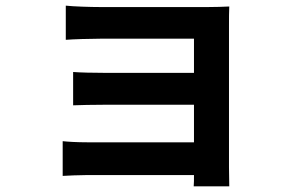

<svg xmlns="http://www.w3.org/2000/svg" viewBox="-20 -585 1040 680"><path d="M213 -565V-444C237 -446 300 -448 337 -448H667V-327H348C310 -327 265 -328 239 -330V-212C262 -213 310 -214 348 -214H667V-81H289C253 -81 219 -83 202 -85V38C219 37 260 35 288 35H667C667 50 667 66 666 75H792C792 57 791 23 791 7V-495C791 -516 791 -549 792 -562C776 -561 739 -560 715 -560H337C300 -560 239 -562 213 -565Z"/></svg>

Font: Source Han Sans CN
Style: Bold
Weight: 700
Designer: Ryoko NISHIZUKA 西塚涼子 (kana, bopomofo & ideographs); Paul D. Hunt (Latin, Greek & Cyrillic); Sandoll Communications 산돌커뮤니
Foundry: Adobe
Version: Version 2.001;hotconv 1.0.107;makeotfexe 2.5.65593